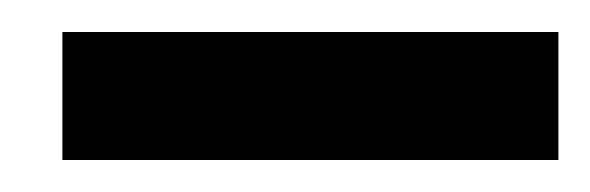

<svg xmlns="http://www.w3.org/2000/svg" viewBox="-20 -690 369 120"><path d="M19 -670H329V-590H19Z"/></svg>

Font: Oakes Grotesk
Style: Bold
Weight: 600
Designer: Samuel Oakes
Foundry: Samuel Oakes
Version: Version 1.000;PS 001.000;hotconv 1.0.88;makeotf.lib2.5.64775